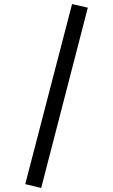

<svg xmlns="http://www.w3.org/2000/svg" viewBox="-20 -827 560 951"><path d="M415 -789 184 104 105 85 337 -807Z"/></svg>

Font: Fira Sans
Style: Regular
Weight: 400
Designer: bBox Type GmbH & Carrois Corporate GbR & Edenspiekermann AG
Foundry: bBox Type GmbH & Carrois Corporate GbR & Edenspiekermann AG
Version: Version 4.301